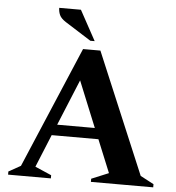

<svg xmlns="http://www.w3.org/2000/svg" viewBox="-58 -916 890 970"><g transform="rotate(5 387.0 -431.0)"><path d="M19 0V-16L80 -50L341 -665H429L687 -52L755 -16V0H439V-16L526 -52L458 -218H221L153 -52L236 -16V0ZM244 -273H435L340 -506ZM374 -710 243 -793Q218 -809 210.5 -826Q203 -843 203 -862H313L396 -710Z"/></g></svg>

Font: Spectral SC
Style: Bold
Weight: 700
Designer: Jean-Baptiste Levee
Foundry: Production Type
Version: Version 2.001